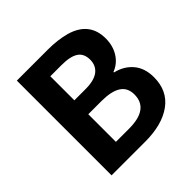

<svg xmlns="http://www.w3.org/2000/svg" viewBox="-191 -902 1062 1062"><g transform="rotate(-45 340.5 -370.5)"><path d="M91 -741H336Q410 -741 473 -724Q604 -686 604 -558Q604 -501 577 -458Q550 -415 503 -397V-393Q566 -378 603.5 -333.5Q641 -289 641 -218Q641 -112 564 -56Q487 0 355 0H91ZM460 -536Q460 -584 427.5 -605.5Q395 -627 327 -627H239V-439H326Q394 -439 427 -464.5Q460 -490 460 -536ZM497 -227Q497 -280 458 -305Q419 -330 342 -330H239V-114H342Q497 -114 497 -227Z"/></g></svg>

Font: Merged Yaku Han JP
Style: Bold
Weight: 700
Designer: Ryoko NISHIZUKA 西塚涼子 (kana, bopomofo & ideographs); Paul D. Hunt (Latin, Greek & Cyrillic); Sandoll Communications 산돌커뮤니
Foundry: Adobe
Version: Version 2.004